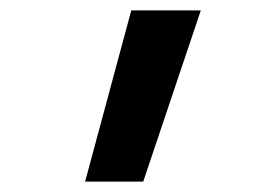

<svg xmlns="http://www.w3.org/2000/svg" viewBox="-20 -178 540 370"><path d="M144 172 233 -158H367L256 172Z"/></svg>

Font: Iosevka Curly Slab
Style: Bold
Weight: 700
Monospace: yes
Designer: Belleve Invis
Foundry: Belleve Invis
Version: Version 22.1.2; ttfautohint (v1.8.4)